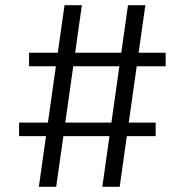

<svg xmlns="http://www.w3.org/2000/svg" viewBox="-20 -718 709 738"><path d="M91.7 -515.3H616.7V-463.3H91.7ZM53.3 -246.7H578.3V-194.7H53.3ZM228 -698H294.7L196 0H129.3ZM472 -698H538.7L440 0H373.3Z"/></svg>

Font: Bitter Thin
Style: Regular
Weight: 100
Designer: Sol Matas, and Bitter project Authors
Foundry: Sol Matas
Version: Version 2.002